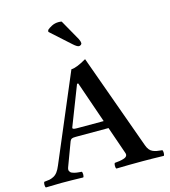

<svg xmlns="http://www.w3.org/2000/svg" viewBox="-130 -1009 984 1114"><g transform="rotate(-15 362.5 -452.0)"><path d="M270 -283.2H430.2L344.2 -532.2H336.9L245.1 -295.9Q242.2 -288.6 247.8 -285.9Q253.4 -283.2 270 -283.2ZM214.8 -220.2 162.1 -79.1Q159.2 -71.8 158.7 -65.4Q158.2 -59.1 160.9 -54.7Q163.6 -50.3 166.5 -47.1Q169.4 -43.9 176.5 -41.5Q183.6 -39.1 188 -37.6Q192.4 -36.1 202.1 -34.9Q211.9 -33.7 216.3 -33.4Q220.7 -33.2 231 -32.2Q235.4 -27.8 235.4 -15.1Q235.4 -2.4 231 2Q156.7 0 99.1 0Q73.2 0 6.8 2Q2.4 -2.4 2.4 -15.1Q2.4 -27.8 6.8 -32.2Q26.4 -33.7 37.8 -35.9Q49.3 -38.1 63 -44.9Q76.7 -51.8 87.2 -65.7Q97.7 -79.6 106.9 -102.1L327.1 -622.1Q356.9 -622.1 418.9 -658.2L625 -85.9Q630.9 -69.3 639.4 -58.6Q647.9 -47.9 659.7 -43Q671.4 -38.1 681.9 -36.1Q692.4 -34.2 708 -32.7Q712.4 -32.2 714.8 -32.2Q719.2 -27.8 719.2 -15.1Q719.2 -2.4 714.8 2Q642.6 0 587.9 0Q504.4 0 430.2 2Q425.8 -2.4 425.8 -15.1Q425.8 -27.8 430.2 -32.2Q447.3 -33.7 458.7 -35.4Q470.2 -37.1 483.9 -41.3Q497.6 -45.4 502.7 -53.2Q507.8 -61 503.9 -71.8L446.8 -236.8H250Q232.4 -236.8 225.6 -233.4Q218.8 -230 214.8 -220.2ZM344.2 -903.8 414.1 -779.8Q421.9 -764.2 421.9 -753.9Q421.9 -748.5 416.5 -744.4Q411.1 -740.2 404.8 -740.2Q394 -740.2 372.1 -759.8L253.9 -866.2L255.9 -877Q265.1 -886.2 284.2 -896Q303.2 -905.8 326.2 -905.8Q336.4 -905.8 344.2 -903.8Z"/></g></svg>

Font: Common Serif SemiBold
Style: Regular
Weight: 600
Designer: Philipp H. Poll, Khaled Hosny
Foundry: Stefan Peev, Context Ltd.
Version: Version 1.026